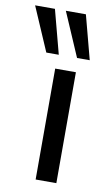

<svg xmlns="http://www.w3.org/2000/svg" viewBox="-127 -804 497 849"><g transform="rotate(10 122.0 -379.0)"><path d="M96 0V-498H189V0ZM183 -561 98 -758H188L240 -561ZM45 -561 -40 -758H49L101 -561Z"/></g></svg>

Font: Nunito Sans 6pt
Style: Regular
Weight: 400
Version: Version 3.101;gftools[0.9.27]